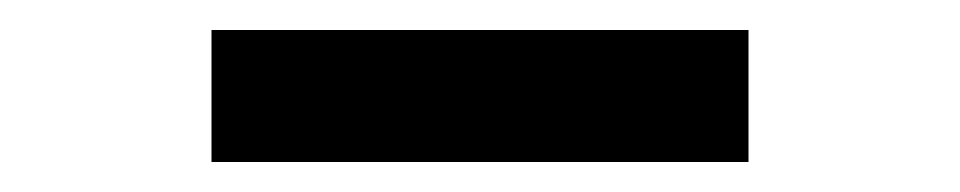

<svg xmlns="http://www.w3.org/2000/svg" viewBox="-20 -714 640 128"><path d="M121 -606V-694H479V-606Z"/></svg>

Font: Wittgenstein Extrabold
Style: Regular
Weight: 800
Designer: Jörg Drees
Foundry: Jörg Drees
Version: Version 1.303; ttfautohint (v1.8.4.7-5d5b)